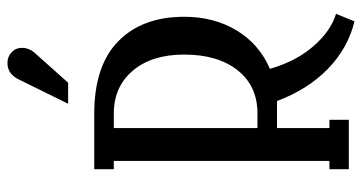

<svg xmlns="http://www.w3.org/2000/svg" viewBox="-247 -705 967 513"><g transform="rotate(-90 236.5 -448.5)"><path d="M354 -841.8 272 -750H215.8L278.8 -877.9Q293.9 -912.1 324.2 -912.1Q341.8 -912.1 353.5 -900.9Q365.2 -889.6 365.2 -873Q365.2 -856.4 354 -841.8ZM309.1 -210.9Q329.1 -141.1 369.6 -94.5Q410.2 -47.9 456.1 -34.2L436 15.1Q364.7 -2 309.3 -55.7Q253.9 -109.4 223.1 -191.9H209H150.9V-51.8H172.9V0H41V-51.8H63V-627.9H41V-680.2H189Q317.4 -680.2 382.8 -616Q448.2 -551.8 448.2 -439.9Q448.2 -359.9 411.4 -299.3Q374.5 -238.8 309.1 -210.9ZM150.9 -244.1H189.9Q263.2 -244.1 305.2 -297.1Q347.2 -350.1 347.2 -439.9Q347.2 -526.4 304.2 -577.1Q261.2 -627.9 189.9 -627.9H150.9Z"/></g></svg>

Font: Margherita Semibold
Style: Regular
Weight: 600
Designer: James Puckett
Foundry: Dunwich Type Founders
Version: Version 1.008;hotconv 1.0.109;makeotfexe 2.5.65596